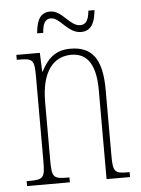

<svg xmlns="http://www.w3.org/2000/svg" viewBox="-51 -741 576 782"><g transform="rotate(-5 236.5 -350.0)"><path d="M302 -606C351 -606 360 -652 364 -690H339C336 -660 329 -634 301 -634C258 -634 233 -700 183 -700C134 -700 127 -653 123 -616H148C150 -647 157 -672 184 -672C221 -672 248 -606 302 -606ZM28 0H203V-20H197C137 -20 131 -26 131 -96V-333C131 -467 186 -517 254 -517C326 -517 353 -457 353 -364V0H449V-20H445C387 -20 381 -26 381 -96V-363C381 -486 343 -542 252 -542C189 -542 157 -508 132 -459H130L127 -536H31V-516H36C97 -516 103 -511 103 -441V-96C103 -26 97 -20 36 -20H28Z"/></g></svg>

Font: Noto Serif Armenian ExtraCondensed Thin
Style: Regular
Weight: 100
Width: 2
Designer: Monotype Design Team
Foundry: Monotype Imaging Inc.
Version: Version 2.008